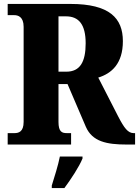

<svg xmlns="http://www.w3.org/2000/svg" viewBox="-20 -734 706 975"><path d="M19 0H341V-58H320C295 -58 277 -64 277 -115V-307H323L416 -90C449 -15 521 0 624 0H666V-58H659C630 -58 611 -83 580 -143L479 -340C547 -361 604 -411 604 -525C604 -642 536 -714 338 -714H19V-657H53C70 -657 100 -650 100 -598V-115C100 -64 74 -58 53 -58H19ZM317 -370H277V-651H315C380 -651 415 -610 415 -514C415 -419 386 -370 317 -370ZM243 208V221H307C339 178 382 113 399 71V61H284C276 103 255 170 243 208Z"/></svg>

Font: Noto Serif Sinhala Condensed Black
Style: Regular
Weight: 900
Width: 3
Designer: Jelle Bosma - Monotype Design Team
Foundry: Monotype Imaging Inc.
Version: Version 2.007